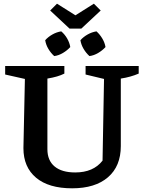

<svg xmlns="http://www.w3.org/2000/svg" viewBox="-20 -1010 782 1041"><path d="M371 11Q244 11 175.5 -46.5Q107 -104 107 -207L115 -582L8 -606V-652H329V-611Q311 -602 289 -595.5Q267 -589 237 -584V-201Q237 -140 276 -107.5Q315 -75 388 -75Q486 -75 536 -139L544 -582L444 -606V-652H732V-611Q688 -592 635 -584V-218Q635 -109 565.5 -49Q496 11 371 11ZM489 -990 526 -953 421 -855H357L252 -953L289 -990L389 -927ZM312 -840Q331 -824 344 -801.5Q357 -779 361 -755Q345 -737 321.5 -723Q298 -709 274 -706Q256 -722 242.5 -744.5Q229 -767 225 -792Q241 -810 264 -823Q287 -836 312 -840ZM503 -840Q521 -824 534.5 -801.5Q548 -779 552 -755Q536 -737 512.5 -723Q489 -709 465 -706Q447 -722 433.5 -744.5Q420 -767 416 -792Q432 -810 455 -823Q478 -836 503 -840Z"/></svg>

Font: Piazzolla SC SemiBold
Style: Regular
Weight: 600
Designer: Juan Pablo del Peral
Foundry: Huerta Tipografica
Version: Version 1.330